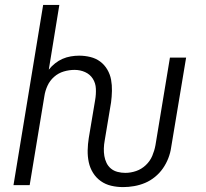

<svg xmlns="http://www.w3.org/2000/svg" viewBox="-20 -755 840 783"><path d="M482 8Q457 8 433.5 2.5Q410 -3 391 -16.5Q372 -30 359.5 -50Q347 -70 342 -93.5Q337 -117 337.5 -142Q338 -167 342 -192L368 -347Q372 -370 371 -393Q370 -416 358.5 -434Q347 -452 327 -461Q307 -470 284 -470Q262 -470 240 -463.5Q218 -457 200.5 -441.5Q183 -426 173.5 -405Q164 -384 161 -363L101 0H35L156 -735H222L179 -471Q190 -485 204.5 -496.5Q219 -508 235 -515Q251 -522 268.5 -525Q286 -528 303 -528Q326 -528 348.5 -522.5Q371 -517 388.5 -504Q406 -491 417.5 -471.5Q429 -452 433 -430Q437 -408 436.5 -384.5Q436 -361 433 -338L407 -182Q404 -166 403.5 -150Q403 -134 405.5 -119Q408 -104 414.5 -90.5Q421 -77 432.5 -67.5Q444 -58 459.5 -54Q475 -50 491 -50Q513 -50 535 -57.5Q557 -65 574.5 -81.5Q592 -98 601 -119.5Q610 -141 614 -163L673 -520H739L678 -154Q675 -132 666.5 -110Q658 -88 644.5 -68.5Q631 -49 612 -33.5Q593 -18 571.5 -9Q550 0 527 4Q504 8 482 8Z"/></svg>

Font: Iosevka Aile Light
Style: Italic
Weight: 300
Italic angle: -9°
Designer: Belleve Invis
Foundry: Belleve Invis
Version: Version 31.1.0; ttfautohint (v1.8.4)